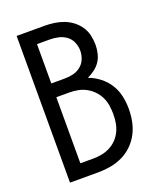

<svg xmlns="http://www.w3.org/2000/svg" viewBox="-137 -820 749 904"><g transform="rotate(-20 237.5 -367.5)"><path d="M56 0V-735H197Q221 -735 245 -731.5Q269 -728 291.5 -719.5Q314 -711 333.5 -696Q353 -681 366.5 -661Q380 -641 385.5 -617Q391 -593 391 -569Q391 -548 386 -526.5Q381 -505 369.5 -487.5Q358 -470 340.5 -457Q323 -444 304 -435Q334 -424 360 -404Q386 -384 403.5 -356.5Q421 -329 428 -297Q435 -265 435 -233Q435 -201 429 -170Q423 -139 408.5 -111Q394 -83 371 -60.5Q348 -38 319.5 -24.5Q291 -11 260 -5.5Q229 0 197 0ZM133 -469H197Q219 -469 240.5 -473.5Q262 -478 279.5 -491.5Q297 -505 305.5 -525.5Q314 -546 314 -568Q314 -589 305.5 -609.5Q297 -630 279.5 -643Q262 -656 240.5 -661Q219 -666 197 -666H133ZM133 -69H197Q219 -69 240.5 -73Q262 -77 281.5 -87Q301 -97 316.5 -113Q332 -129 341.5 -149Q351 -169 354.5 -190.5Q358 -212 358 -234Q358 -256 354.5 -278Q351 -300 341.5 -319.5Q332 -339 316.5 -355Q301 -371 281.5 -381.5Q262 -392 240.5 -396Q219 -400 197 -400H133Z"/></g></svg>

Font: Iosevka QP
Style: Regular
Weight: 400
Designer: Belleve Invis
Foundry: Belleve Invis
Version: Version 20.0.0; ttfautohint (v1.8.4)